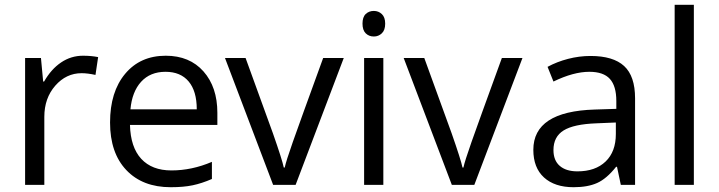

<svg xmlns="http://www.w3.org/2000/svg" viewBox="-20 -780 3033 810"><path d="M330.1 -544.9Q365.7 -544.9 394 -539.1L382.8 -463.9Q349.6 -471.2 324.2 -471.2Q259.3 -471.2 213.1 -418.5Q167 -365.7 167 -287.1V0H85.9V-535.2H152.8L162.1 -436H166Q195.8 -488.3 237.8 -516.6Q279.8 -544.9 330.1 -544.9Z M700.2 9.8Q581.5 9.8 512.9 -62.5Q444.3 -134.8 444.3 -263.2Q444.3 -392.6 508.1 -468.8Q571.8 -544.9 679.2 -544.9Q779.8 -544.9 838.4 -478.8Q897 -412.6 897 -304.2V-252.9H528.3Q530.8 -158.7 575.9 -109.9Q621.1 -61 703.1 -61Q789.6 -61 874 -97.2V-24.9Q831.1 -6.3 792.7 1.7Q754.4 9.8 700.2 9.8ZM678.2 -477.1Q613.8 -477.1 575.4 -435.1Q537.1 -393.1 530.3 -318.8H810.1Q810.1 -395.5 775.9 -436.3Q741.7 -477.1 678.2 -477.1Z M1132.3 0 929.2 -535.2H1016.1L1131.3 -217.8Q1170.4 -106.4 1177.2 -73.2H1181.2Q1186.5 -99.1 1215.1 -180.4Q1243.7 -261.7 1343.3 -535.2H1430.2L1227.1 0Z M1597.2 0H1516.1V-535.2H1597.2ZM1509.3 -680.2Q1509.3 -708 1522.9 -720.9Q1536.6 -733.9 1557.1 -733.9Q1576.7 -733.9 1590.8 -720.7Q1605 -707.5 1605 -680.2Q1605 -652.8 1590.8 -639.4Q1576.7 -626 1557.1 -626Q1536.6 -626 1522.9 -639.4Q1509.3 -652.8 1509.3 -680.2Z M1886.2 0 1683.1 -535.2H1770L1885.3 -217.8Q1924.3 -106.4 1931.2 -73.2H1935.1Q1940.4 -99.1 1969 -180.4Q1997.6 -261.7 2097.2 -535.2H2184.1L1981 0Z M2599.1 0 2583 -76.2H2579.1Q2539.1 -25.9 2499.3 -8.1Q2459.5 9.8 2399.9 9.8Q2320.3 9.8 2275.1 -31.2Q2230 -72.3 2230 -147.9Q2230 -310.1 2489.3 -317.9L2580.1 -320.8V-354Q2580.1 -417 2553 -447Q2525.9 -477.1 2466.3 -477.1Q2399.4 -477.1 2314.9 -436L2290 -498Q2329.6 -519.5 2376.7 -531.7Q2423.8 -543.9 2471.2 -543.9Q2566.9 -543.9 2613 -501.5Q2659.2 -459 2659.2 -365.2V0ZM2416 -57.1Q2491.7 -57.1 2534.9 -98.6Q2578.1 -140.1 2578.1 -214.8V-263.2L2497.1 -259.8Q2400.4 -256.3 2357.7 -229.7Q2314.9 -203.1 2314.9 -147Q2314.9 -103 2341.6 -80.1Q2368.2 -57.1 2416 -57.1Z M2907.2 0H2826.2V-759.8H2907.2Z"/></svg>

Font: f04293028
Style: Regular
Weight: 400
Foundry: Ascender Corporation
Version: Version 1.10